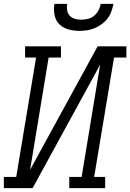

<svg xmlns="http://www.w3.org/2000/svg" viewBox="-33 -975 675 995"><path d="M-13 0V-58H51L154 -677H97V-735H283V-677H219L123 -95L473 -735H622V-677H558L455 -58H512V0H326V-58H390L486 -640L136 0ZM379 -815Q350 -815 322 -822.5Q294 -830 274.5 -849.5Q255 -869 249.5 -897.5Q244 -926 249 -955H315Q312 -938 315 -921.5Q318 -905 328.5 -893.5Q339 -882 355 -877.5Q371 -873 388 -873Q406 -873 423.5 -877.5Q441 -882 455 -893.5Q469 -905 477.5 -921.5Q486 -938 489 -955H555Q551 -935 544 -915.5Q537 -896 524.5 -879.5Q512 -863 494.5 -850Q477 -837 457.5 -829Q438 -821 418 -818Q398 -815 379 -815Z"/></svg>

Font: Iosevka Slab LtExObl
Style: Regular
Weight: 300
Width: 7
Italic angle: -9°
Monospace: yes
Designer: Belleve Invis
Foundry: Belleve Invis
Version: Version 11.1.0; ttfautohint (v1.8.3)